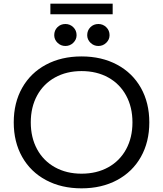

<svg xmlns="http://www.w3.org/2000/svg" viewBox="-20 -1018 890 1048"><path d="M55 -350Q55 -457 101 -538.5Q147 -620 231 -665Q315 -710 425 -710Q535 -710 619 -665Q703 -620 749 -538.5Q795 -457 795 -350Q795 -243 749 -161.5Q703 -80 619 -35Q535 10 425 10Q315 10 231 -35Q147 -80 101 -161.5Q55 -243 55 -350ZM703 -350Q703 -433 668.5 -496.5Q634 -560 571 -595Q508 -630 425 -630Q343 -630 280 -595Q217 -560 182.5 -496.5Q148 -433 148 -350Q148 -267 182.5 -203.5Q217 -140 280 -105Q343 -70 425 -70Q508 -70 571 -105Q634 -140 668.5 -203.5Q703 -267 703 -350ZM398 -826Q398 -802 380 -784.5Q362 -767 337 -767Q312 -767 294 -784.5Q276 -802 276 -826Q276 -852 293.5 -869.5Q311 -887 337 -887Q362 -887 380 -869.5Q398 -852 398 -826ZM578 -826Q578 -802 560 -784.5Q542 -767 517 -767Q492 -767 474 -784.5Q456 -802 456 -826Q456 -852 473.5 -869.5Q491 -887 517 -887Q542 -887 560 -869.5Q578 -852 578 -826ZM255 -998H595V-940H255Z"/></svg>

Font: Goli
Style: Regular
Weight: 400
Designer: jaikishan Patel
Foundry: MagicType
Version: Version 1.000